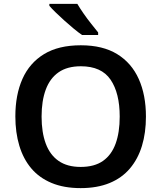

<svg xmlns="http://www.w3.org/2000/svg" viewBox="-20 -958 830 988"><path d="M731 -358Q731 -275 710.5 -207.5Q690 -140 648.5 -91Q607 -42 543.5 -16Q480 10 395 10Q309 10 245.5 -16.5Q182 -43 141 -91.5Q100 -140 79.5 -208Q59 -276 59 -359Q59 -470 95.5 -552Q132 -634 206.5 -679.5Q281 -725 396 -725Q509 -725 583 -679.5Q657 -634 694 -551.5Q731 -469 731 -358ZM194 -358Q194 -277 215.5 -219Q237 -161 281.5 -130Q326 -99 395 -99Q466 -99 510 -130Q554 -161 575 -219Q596 -277 596 -358Q596 -479 549 -548Q502 -617 396 -617Q326 -617 281.5 -586Q237 -555 215.5 -497Q194 -439 194 -358ZM378 -938Q391 -916 410 -888.5Q429 -861 449.5 -835.5Q470 -810 485 -791V-778H402Q383 -791 359.5 -810.5Q336 -830 311.5 -852Q287 -874 266.5 -894Q246 -914 234 -928V-938Z"/></svg>

Font: Noto Sans Hebrew SemiBold
Style: Regular
Weight: 600
Designer: Monotype Design Team
Foundry: Monotype Imaging Inc.
Version: Version 2.003